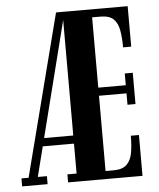

<svg xmlns="http://www.w3.org/2000/svg" viewBox="-51 -744 653 789"><g transform="rotate(-5 275.5 -350.0)"><path d="M198 0V-33H236V-700H505V-533H471.5Q471.5 -572.5 466.2 -602.8Q461 -633 443.8 -650Q426.5 -667 389.5 -667H355.5V-377H469V-425.5H502V-296.5H469V-343.5H355.5V-33H388.5Q425.5 -33 443.2 -50.5Q461 -68 466.2 -98.5Q471.5 -129 471.5 -168.5H505V0ZM105 -156.5 107 -190H248L246 -156.5ZM8.5 0V-33H38L209.5 -700H244.5L76 -33H113.5V0Z"/></g></svg>

Font: Imbue 24pt
Style: Bold
Weight: 700
Designer: Tyler Finck
Foundry: Etcetera Type Company
Version: Version 1.102